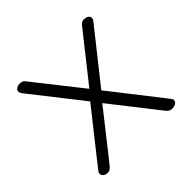

<svg xmlns="http://www.w3.org/2000/svg" viewBox="-137 -655 808 808"><g transform="rotate(-45 267.0 -250.5)"><path d="M479 -23Q489 -12 487 -3.5Q485 5 476.5 9.5Q468 14 458 14Q448 14 441.5 10Q435 6 428 -3L265 -211L104 -7Q95 4 89 8.5Q83 13 74 13Q58 13 50 2.5Q42 -8 52 -22L234 -252L55 -480Q48 -490 49.5 -498Q51 -506 59 -510.5Q67 -515 77 -515Q87 -515 93.5 -511.5Q100 -508 108 -496L269 -292L429 -494Q438 -506 444 -510.5Q450 -515 459 -515Q471 -515 478.5 -510.5Q486 -506 487.5 -498Q489 -490 481 -480L300 -252Z"/></g></svg>

Font: Playwrite FR Moderne ExtraLight
Style: Regular
Weight: 250
Version: Version 1.002